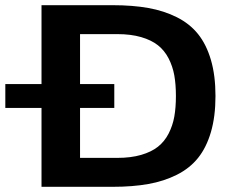

<svg xmlns="http://www.w3.org/2000/svg" viewBox="-48 -720 918 740"><path d="M112 0V-304H-27.5V-396H112V-700H386Q463.5 -700 523.8 -689.2Q584 -678.5 633.8 -653.5Q683.5 -628.5 715.5 -588.5Q747.5 -548.5 765 -488.8Q782.5 -429 782.5 -350Q782.5 -271 765 -211.2Q747.5 -151.5 715.5 -111.5Q683.5 -71.5 633.8 -46.5Q584 -21.5 523.8 -10.8Q463.5 0 386 0ZM260.5 -111.5H404Q456.5 -111.5 496 -123Q535.5 -134.5 560.8 -154.5Q586 -174.5 601.8 -205Q617.5 -235.5 623.8 -270.5Q630 -305.5 630 -350Q630 -394.5 623.8 -429.5Q617.5 -464.5 601.8 -495Q586 -525.5 560.8 -545.5Q535.5 -565.5 496 -577Q456.5 -588.5 404 -588.5H260.5V-396H392.5V-304H260.5Z"/></svg>

Font: League Mono Wide SemiBold
Style: Regular
Weight: 600
Width: 8
Designer: Tyler Finck
Foundry: The League of Moveable Type / Tyler Finck
Version: Version 2.210